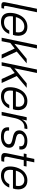

<svg xmlns="http://www.w3.org/2000/svg" viewBox="1573 -2343 784 3970"><g transform="rotate(90 1965.0 -358.0)"><path d="M108 -120Q98 -67 106 -56.5Q114 -46 159 -51L148 3Q126 6 96 6Q58 6 41 -6Q24 -18 24 -44Q24 -66 41 -145L161 -730H233Z M535 -532Q626 -532 673 -480.5Q720 -429 720 -342Q720 -281 701 -234H320Q291 -49 442 -49Q560 -49 611 -158H682Q651 -76 585 -31Q519 14 434 14Q343 14 294.5 -33Q246 -80 246 -171Q246 -214 254.5 -260Q263 -306 284.5 -355.5Q306 -405 338 -443.5Q370 -482 421 -507Q472 -532 535 -532ZM333 -294H645Q661 -383 627.5 -426Q594 -469 529 -469Q462 -469 409.5 -425.5Q357 -382 333 -294Z M1290 -518 1046 -312 1190 0H1108L983 -270L869 -180L832 0H760L911 -730H983L886 -263L1197 -518Z M1796 -518 1552 -312 1696 0H1614L1489 -270L1375 -180L1338 0H1266L1417 -730H1489L1392 -263L1703 -518Z M2072 -532Q2163 -532 2210 -480.5Q2257 -429 2257 -342Q2257 -281 2238 -234H1857Q1828 -49 1979 -49Q2097 -49 2148 -158H2219Q2188 -76 2122 -31Q2056 14 1971 14Q1880 14 1831.5 -33Q1783 -80 1783 -171Q1783 -214 1791.5 -260Q1800 -306 1821.5 -355.5Q1843 -405 1875 -443.5Q1907 -482 1958 -507Q2009 -532 2072 -532ZM1870 -294H2182Q2198 -383 2164.5 -426Q2131 -469 2066 -469Q1999 -469 1946.5 -425.5Q1894 -382 1870 -294Z M2618 -532Q2633 -532 2649 -530L2636 -470Q2477 -486 2425 -284L2365 0H2293L2403 -518H2470L2451 -416Q2463 -446 2483 -469Q2509 -499 2546 -515.5Q2583 -532 2618 -532Z M2894 -532Q2994 -532 3038.5 -490Q3083 -448 3069 -366H3002Q3012 -422 2983 -447Q2954 -472 2885 -472Q2826 -472 2786.5 -444Q2747 -416 2747 -374Q2747 -338 2774.5 -319.5Q2802 -301 2865 -290Q2955 -273 2995 -243.5Q3035 -214 3035 -155Q3035 -80 2972 -33Q2909 14 2807 14Q2700 14 2652 -26.5Q2604 -67 2613 -154H2681Q2674 -95 2706 -70.5Q2738 -46 2814 -46Q2878 -46 2920.5 -74.5Q2963 -103 2963 -147Q2963 -181 2933.5 -198.5Q2904 -216 2828 -230Q2749 -245 2712 -276Q2675 -307 2675 -366Q2675 -437 2737 -484.5Q2799 -532 2894 -532Z M3225 -135Q3213 -78 3231 -63.5Q3249 -49 3325 -53L3313 5Q3282 9 3239 9Q3144 9 3144 -62Q3144 -91 3161 -168L3221 -457H3154L3165 -515H3233L3266 -675H3337L3304 -515H3423L3412 -457H3292Z M3711 -532Q3802 -532 3849 -480.5Q3896 -429 3896 -342Q3896 -281 3877 -234H3496Q3467 -49 3618 -49Q3736 -49 3787 -158H3858Q3827 -76 3761 -31Q3695 14 3610 14Q3519 14 3470.5 -33Q3422 -80 3422 -171Q3422 -214 3430.5 -260Q3439 -306 3460.5 -355.5Q3482 -405 3514 -443.5Q3546 -482 3597 -507Q3648 -532 3711 -532ZM3509 -294H3821Q3837 -383 3803.5 -426Q3770 -469 3705 -469Q3638 -469 3585.5 -425.5Q3533 -382 3509 -294Z"/></g></svg>

Font: Nacelle Light
Style: Italic
Weight: 300
Italic angle: -12°
Designer: Sora Sagano
Foundry: Sora Sagano
Version: Version 1.000;FEAKit 1.0